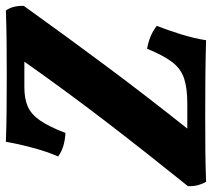

<svg xmlns="http://www.w3.org/2000/svg" viewBox="-72 -665 722 654"><g transform="rotate(-90 289.0 -338.0)"><path d="M-3 3Q-10 -8 -14.5 -24Q-19 -40 -18 -59Q98 -203 200.5 -336.5Q303 -470 406 -616H318Q280 -616 253.5 -604.5Q227 -593 206 -563Q185 -533 163 -476Q112 -479 83 -501Q99 -537 112.5 -587Q126 -637 133 -679Q183 -677 244.5 -676.5Q306 -676 365 -676Q417 -676 472.5 -676.5Q528 -677 580 -679Q597 -656 596 -618Q492 -473 391.5 -338Q291 -203 178 -61H263Q316 -61 349 -72Q382 -83 404.5 -112.5Q427 -142 450 -198Q496 -190 528 -165Q514 -130 499.5 -83.5Q485 -37 479 3Q414 1 348 0.5Q282 0 222 0Q154 0 101.5 0.5Q49 1 -3 3Z"/></g></svg>

Font: Vollkorn
Style: Bold Italic
Weight: 700
Italic angle: -11°
Designer: Friedrich Althausen
Foundry: Friedrich Althausen
Version: Version 5.000; ttfautohint (v1.8.3)